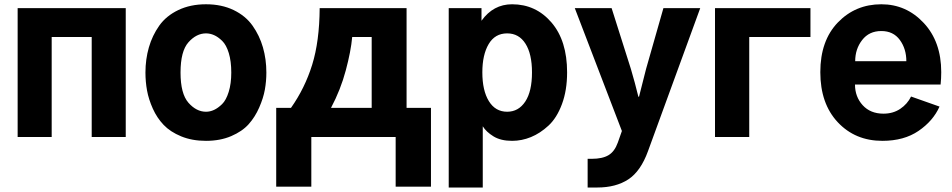

<svg xmlns="http://www.w3.org/2000/svg" viewBox="-20 -625 4342 876"><path d="M60.5 0V-587.9H553.7V0H398.4V-456.1H215.8V0Z M803.7 -293.9Q803.7 -197.3 839.8 -156.2Q876 -115.2 919.9 -115.2Q938.5 -115.2 956.5 -123.5Q974.6 -131.8 993.2 -149.9Q1011.7 -168 1023.4 -205.6Q1035.2 -243.2 1035.2 -293.9Q1035.2 -345.7 1023.9 -382.8Q1012.7 -419.9 993.7 -438.5Q974.6 -457 956.5 -464.8Q938.5 -472.7 919.9 -472.7Q876 -472.7 839.8 -432.1Q803.7 -391.6 803.7 -293.9ZM643.6 -293.9Q643.6 -354.5 659.2 -408.7Q674.8 -462.9 706.5 -507.8Q738.3 -552.7 793.5 -579.1Q848.6 -605.5 919.9 -605.5Q991.2 -605.5 1045.9 -579.1Q1100.6 -552.7 1132.3 -507.8Q1164.1 -462.9 1179.7 -408.7Q1195.3 -354.5 1195.3 -293.9Q1195.3 -254.9 1188.5 -216.3Q1181.6 -177.7 1162.6 -134.3Q1143.6 -90.8 1114.3 -58.1Q1085 -25.4 1034.7 -3.9Q984.4 17.6 919.9 17.6Q856.4 17.6 806.6 -2.9Q756.8 -23.4 726.6 -55.2Q696.3 -86.9 677.2 -129.4Q658.2 -171.9 650.9 -211.9Q643.6 -252 643.6 -293.9Z M1240.2 -132.8H1307.6Q1371.1 -222.7 1404.3 -329.6Q1437.5 -436.5 1438.5 -587.9H1835V-132.8H1946.3V226.6H1785.2V0H1400.4V226.6H1240.2ZM1490.2 -132.8H1675.8V-456.1H1586.9Q1581.1 -391.6 1557.6 -303.7Q1534.2 -215.8 1490.2 -132.8Z M2180.7 -294.9Q2180.7 -211.9 2210.4 -163.6Q2240.2 -115.2 2293.9 -115.2Q2345.7 -115.2 2376.5 -161.6Q2407.2 -208 2407.2 -294.9Q2407.2 -378.9 2377.4 -425.8Q2347.7 -472.7 2293.9 -472.7Q2238.3 -472.7 2209.5 -423.8Q2180.7 -375 2180.7 -294.9ZM2027.3 230.5V-587.9H2176.8V-530.3Q2230.5 -605.5 2316.4 -605.5Q2424.8 -605.5 2496.1 -522.5Q2567.4 -439.5 2567.4 -294.9Q2567.4 -212.9 2543.9 -149.9Q2520.5 -86.9 2482.4 -51.8Q2444.3 -16.6 2402.3 0.5Q2360.4 17.6 2316.4 17.6Q2264.6 17.6 2231.4 -2.9Q2198.2 -23.4 2182.6 -48.8V230.5Z M2602.5 -587.9H2770.5L2858.4 -310.5Q2877 -248 2892.6 -183.6H2895.5Q2909.2 -240.2 2927.7 -310.5L3006.8 -587.9H3174.8L2936.5 64.5Q2903.3 156.2 2846.7 193.4Q2790 230.5 2705.1 230.5H2661.1V99.6H2679.7Q2728.5 99.6 2756.3 83Q2784.2 66.4 2798.8 25.4L2817.4 -27.3Z M3242.2 0V-587.9H3677.7V-456.1H3398.4V0Z M3722.7 -295.9Q3722.7 -439.5 3802.7 -522.5Q3882.8 -605.5 4001 -605.5Q4115.2 -605.5 4194.8 -520Q4274.4 -434.6 4274.4 -295.9Q4274.4 -267.6 4271.5 -239.3H3880.9Q3880.9 -183.6 3916 -145Q3951.2 -106.4 4010.7 -106.4Q4054.7 -106.4 4087.4 -128.4Q4120.1 -150.4 4136.7 -184.6L4266.6 -138.7Q4237.3 -73.2 4170.9 -27.8Q4104.5 17.6 4005.9 17.6Q3881.8 17.6 3802.2 -67.4Q3722.7 -152.3 3722.7 -295.9ZM3881.8 -345.7H4115.2Q4115.2 -402.3 4085.4 -442.9Q4055.7 -483.4 4001 -483.4Q3945.3 -483.4 3913.6 -442.4Q3881.8 -401.4 3881.8 -345.7Z"/></svg>

Font: Gothic A1 Black
Style: Regular
Weight: 900
Version: Version 2.50